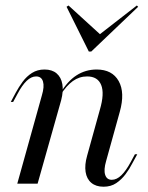

<svg xmlns="http://www.w3.org/2000/svg" viewBox="-20 -685 552 716"><path d="M366.1 11.3Q337.9 11.3 320.6 -3.2Q303.2 -17.7 299.2 -44Q295.2 -70.2 304.8 -104L352.4 -275.8Q370.2 -336.3 357.3 -368.1Q344.4 -400 304.8 -400Q275.8 -400 251.6 -382.7Q227.4 -365.3 205.6 -330.6L204.8 -337.1Q231.5 -382.3 265.3 -404Q299.2 -425.8 340.3 -425.8Q398.4 -425.8 422.6 -382.7Q446.8 -339.5 426.6 -267.7L375.8 -84.7Q366.1 -51.6 372.2 -33.1Q378.2 -14.5 396.8 -14.5Q415.3 -14.5 432.7 -31.5Q450 -48.4 466.9 -79.8L483.1 -109.7H491.9L473.4 -75.8Q462.9 -54.8 448 -35.1Q433.1 -15.3 413.3 -2Q393.5 11.3 366.1 11.3ZM44.4 0 136.3 -329.8Q146 -362.1 140.3 -381Q134.7 -400 114.5 -400Q96.8 -400 79.4 -383.5Q62.1 -366.9 45.2 -334.7L29 -304.8H20.2L38.7 -339.5Q50 -360.5 64.5 -380.2Q79 -400 99.2 -412.9Q119.4 -425.8 146 -425.8Q174.2 -425.8 191.1 -411.3Q208.1 -396.8 212.5 -371Q216.9 -345.2 208.1 -311.3L120.2 0ZM490.3 -664.5 495.2 -659.7 320.2 -492.7H311.3L228.2 -659.7L235.5 -664.5L364.5 -546.8L341.9 -549.2Z"/></svg>

Font: Playfair 144pt
Style: Italic
Weight: 400
Italic angle: -15.6°
Designer: Claus Eggers Sørensen
Foundry: Claus Eggers Sørensen
Version: Version 2.001;gftools[0.9.30]